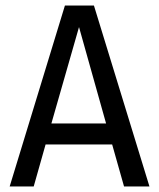

<svg xmlns="http://www.w3.org/2000/svg" viewBox="-20 -675 576 695"><path d="M429 0 386 -152H145L102 0H15L215 -655H320L521 0ZM266 -577 166 -228H364Z"/></svg>

Font: RopaSansRegular
Style: Regular
Weight: 400
Designer: Botio Nikoltchev
Foundry: Botjo Nikoltchev
Version: Version 1.002